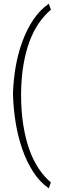

<svg xmlns="http://www.w3.org/2000/svg" viewBox="-20 -830 303 1019"><path d="M48.8 -332Q50.8 -401.9 62.7 -472.7Q74.7 -543.5 97.9 -607.4Q121.1 -671.4 156 -724.1Q190.9 -776.9 238.8 -810.1L250.5 -778.8Q215.8 -749.5 187 -708.3Q158.2 -667 137.5 -612.1Q116.7 -557.1 104.7 -487.3Q92.8 -417.5 91.8 -331.1Q91.8 -241.7 103.3 -168.5Q114.7 -95.2 135.5 -37.1Q156.2 21 185.3 64.7Q214.4 108.4 250 138.2L238.8 169.4Q190.9 136.2 156 81.8Q121.1 27.3 97.9 -39.6Q74.7 -106.4 62.7 -181.6Q50.8 -256.8 48.8 -332Z"/></svg>

Font: Ufes Sans Thin
Style: Regular
Weight: 100
Designer: Ricardo Esteves & Thais Bronze
Foundry: ProDesignUfes - Ricardo Esteves, Thais Bronze (This is a derivative work, based on Roboto family, by Christian Robertson
Version: Version 2.0